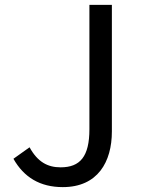

<svg xmlns="http://www.w3.org/2000/svg" viewBox="-20 -753 576 786"><path d="M237 13C380 13 438 -90 438 -215V-733H346V-224C346 -112 308 -68 228 -68C175 -68 134 -90 101 -150L35 -103C78 -27 144 13 237 13Z"/></svg>

Font: Spoqa Han Sans Neo Regular
Style: Regular
Weight: 400
Designer: [Spoqa Han Sans Neo] Dong-huui Kim  Younghwa Kang  Yujin Lee  [Noto Sans] Ryoko NISHIZUKA  (kana & ideographs); Paul D. 
Foundry: Spoqa (http://www.spoqa-han-sans.com)
Version: Version 1.000